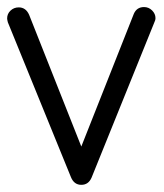

<svg xmlns="http://www.w3.org/2000/svg" viewBox="-25 -514 463 541"><path d="M204.1 6.8Q183.6 6.8 174.8 -15.1L-2.9 -451.2Q-4.9 -459 -4.9 -461.9Q-4.9 -475.1 4.6 -484.1Q14.2 -493.2 27.8 -493.2Q47.9 -493.2 57.1 -472.2L204.1 -101.1L352.1 -475.1Q360.4 -494.1 380.9 -494.1Q394 -494.1 403.6 -484.6Q413.1 -475.1 413.1 -462.9Q413.1 -457 409.2 -449.2L232.9 -13.2Q224.1 6.8 204.1 6.8Z"/></svg>

Font: Comic Neue
Style: Regular
Weight: 400
Designer: Craig Rozynski
Foundry: Craig Rozynski
Version: Version 2.003;hotconv 1.0.109;makeotfexe 2.5.65596